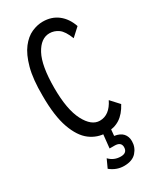

<svg xmlns="http://www.w3.org/2000/svg" viewBox="-209 -695 793 958"><g transform="rotate(-30 187.5 -215.5)"><path d="M213 10Q162 10 120.5 -21Q79 -52 54 -122Q29 -192 29 -308Q28 -404 45 -466.5Q62 -529 89.5 -564.5Q117 -600 149.5 -614.5Q182 -629 214 -629Q265 -629 301 -601Q337 -573 354 -523L307 -480Q288 -529 264.5 -545.5Q241 -562 214 -562Q164 -562 131.5 -501.5Q99 -441 99 -313Q99 -189 133 -123.5Q167 -58 215 -58Q271 -58 304 -125L348 -77Q324 -32 291.5 -11Q259 10 213 10ZM207 198Q164 198 128 169L150 121Q177 149 216 149Q253 149 253 116Q253 86 215 86H187L196 0H242L238 43Q271 48 286.5 65.5Q302 83 302 110Q302 145 278.5 171.5Q255 198 207 198Z"/></g></svg>

Font: Inconsolata Condensed Medium
Style: Regular
Weight: 500
Width: 3
Monospace: yes
Designer: Raph Levien, Cyreal, Brenton Simpson
Foundry: Raph Levien, Cyreal, Google
Version: Version 3.100; ttfautohint (v1.8.4.7-5d5b)